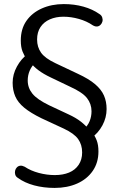

<svg xmlns="http://www.w3.org/2000/svg" viewBox="-20 -733 585 942"><path d="M248 189Q194 189 147.5 176.5Q101 164 68 140Q58 134 55 124.5Q52 115 54 105Q56 95 63 88Q70 81 79.5 80Q89 79 101 85Q131 105 170.5 115.5Q210 126 249 126Q289 126 319 113.5Q349 101 366 75.5Q383 50 383 15Q383 -23 363.5 -50.5Q344 -78 293 -102L183 -153Q130 -179 99 -204.5Q68 -230 55 -260Q42 -290 42 -327Q42 -368 63 -406.5Q84 -445 117 -469L110 -445Q99 -459 90.5 -480.5Q82 -502 82 -534Q82 -591 109.5 -630.5Q137 -670 185 -691.5Q233 -713 293 -713Q344 -713 389 -700.5Q434 -688 468 -664Q478 -658 481.5 -647.5Q485 -637 482.5 -627.5Q480 -618 473 -611Q466 -604 456.5 -603Q447 -602 435 -609Q406 -629 367.5 -640Q329 -651 291 -651Q254 -651 224.5 -638Q195 -625 178.5 -600Q162 -575 162 -539Q162 -502 181.5 -474.5Q201 -447 252 -423L362 -371Q416 -346 446.5 -320Q477 -294 490 -264.5Q503 -235 503 -198Q503 -156 482.5 -118Q462 -80 428 -56L435 -79Q446 -66 454.5 -44Q463 -22 463 10Q463 65 435 105.5Q407 146 358.5 167.5Q310 189 248 189ZM116 -338Q116 -302 139 -273.5Q162 -245 222 -216L316 -172Q353 -155 377 -136Q401 -117 415 -99L390 -98Q410 -115 419.5 -138Q429 -161 429 -187Q429 -223 407 -251.5Q385 -280 323 -308L229 -353Q193 -370 168.5 -388.5Q144 -407 131 -425L155 -427Q136 -410 126 -387Q116 -364 116 -338Z"/></svg>

Font: Nunito ExtraLight
Style: Regular
Weight: 400
Version: Version 3.602